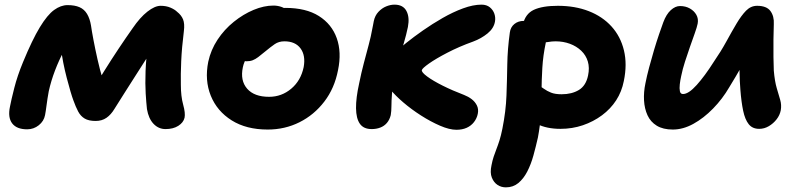

<svg xmlns="http://www.w3.org/2000/svg" viewBox="-20 -546 3441 827"><path d="M97 11Q52 11 32.5 -14.5Q13 -40 23 -87Q28 -114 41.5 -167Q55 -220 79 -278Q119 -375 151.5 -428.5Q184 -482 213 -503Q242 -524 271 -524Q302 -524 322.5 -515Q343 -506 355 -486Q367 -466 372 -436Q375 -414 382.5 -374.5Q390 -335 400 -290.5Q410 -246 422 -206Q434 -166 446 -144L365 -134Q397 -189 428.5 -239.5Q460 -290 491 -336.5Q522 -383 551 -424Q583 -471 615 -496Q647 -521 672 -521Q696 -521 714.5 -513Q733 -505 743 -495Q761 -481 768.5 -462.5Q776 -444 772 -412Q763 -340 760.5 -282Q758 -224 759 -181Q759 -131 769 -95Q779 -59 775 -39Q770 -18 748 -4Q726 10 693 10Q663 10 641.5 -12.5Q620 -35 613 -76Q610 -103 607.5 -143.5Q605 -184 607 -240Q609 -296 619 -369L666 -380Q644 -345 618 -305Q592 -265 566.5 -224.5Q541 -184 516.5 -146Q492 -108 473 -77Q458 -52 438.5 -38.5Q419 -25 392 -25Q362 -25 344.5 -35.5Q327 -46 316.5 -66Q306 -86 296 -114Q291 -127 283.5 -152.5Q276 -178 267.5 -210.5Q259 -243 252.5 -276Q246 -309 243 -337.5Q240 -366 241 -384L294 -387Q275 -363 254.5 -325Q234 -287 217 -242.5Q200 -198 190 -153Q184 -120 180.5 -92.5Q177 -65 174 -50Q169 -24 147 -6.5Q125 11 97 11Z M1133 12Q1041 12 978 -27.5Q915 -67 888 -133.5Q861 -200 877 -280Q888 -331 917 -375Q946 -419 987 -452Q1028 -485 1072.5 -503.5Q1117 -522 1158 -522Q1175 -522 1191.5 -516.5Q1208 -511 1217.5 -499.5Q1227 -488 1223 -468Q1215 -432 1195 -405Q1175 -378 1128 -363Q1104 -355 1082.5 -339Q1061 -323 1046 -302Q1031 -281 1026 -256Q1014 -199 1044.5 -164Q1075 -129 1139 -129Q1193 -129 1234.5 -164Q1276 -199 1288 -257Q1297 -307 1274.5 -337.5Q1252 -368 1205 -368Q1181 -368 1163.5 -356Q1146 -344 1122 -324Q1104 -309 1092 -300Q1080 -291 1068.5 -286.5Q1057 -282 1041 -282Q1023 -282 1008 -300Q993 -318 1001 -357Q1007 -385 1028.5 -413Q1050 -441 1080.5 -463Q1111 -485 1144.5 -498.5Q1178 -512 1209 -512Q1298 -512 1353.5 -477Q1409 -442 1430.5 -381.5Q1452 -321 1436 -244Q1421 -166 1377 -108.5Q1333 -51 1270 -19.5Q1207 12 1133 12Z M1946 13Q1916 13 1875.5 -4.5Q1835 -22 1793.5 -48.5Q1752 -75 1717 -105Q1682 -135 1663 -159Q1648 -178 1640.5 -200Q1633 -222 1638 -245Q1642 -264 1653.5 -284.5Q1665 -305 1687 -325Q1701 -338 1731.5 -362.5Q1762 -387 1802 -415Q1842 -443 1886.5 -468.5Q1931 -494 1974.5 -510Q2018 -526 2054 -526Q2076 -526 2090 -514.5Q2104 -503 2109.5 -486.5Q2115 -470 2112 -453Q2107 -424 2080 -402Q2053 -380 2018 -367Q1957 -345 1907 -319Q1857 -293 1828 -272.5Q1799 -252 1797 -244Q1795 -235 1820 -216.5Q1845 -198 1887 -177Q1929 -156 1979 -137Q1997 -130 2011.5 -119Q2026 -108 2034 -92Q2042 -76 2038 -56Q2034 -36 2021.5 -20Q2009 -4 1990 4.5Q1971 13 1946 13ZM1581 10Q1546 10 1530 -13Q1514 -36 1513.5 -80Q1513 -124 1527 -187Q1536 -232 1547 -273.5Q1558 -315 1568 -352.5Q1578 -390 1583 -419Q1585 -427 1586.5 -436.5Q1588 -446 1590 -455Q1595 -479 1610 -495Q1625 -511 1643.5 -518.5Q1662 -526 1679 -526Q1716 -526 1730.5 -499Q1745 -472 1737 -430Q1730 -396 1719 -359Q1708 -322 1697.5 -287.5Q1687 -253 1681 -225Q1671 -176 1668.5 -143.5Q1666 -111 1666 -89Q1666 -67 1663 -50Q1658 -30 1646.5 -16.5Q1635 -3 1618 3.5Q1601 10 1581 10Z M2394 9Q2335 9 2293 -12Q2251 -33 2231 -67.5Q2211 -102 2219 -142Q2222 -160 2237.5 -174Q2253 -188 2270 -188Q2286 -188 2298 -180.5Q2310 -173 2323 -163.5Q2336 -154 2353.5 -147Q2371 -140 2399 -140Q2443 -140 2473.5 -158.5Q2504 -177 2513 -221Q2520 -254 2512 -281Q2504 -308 2483.5 -327.5Q2463 -347 2434.5 -357.5Q2406 -368 2373 -368Q2357 -368 2340.5 -365Q2324 -362 2299 -362Q2278 -362 2262 -372.5Q2246 -383 2237 -400.5Q2228 -418 2232 -439Q2242 -486 2279 -503.5Q2316 -521 2383 -521Q2457 -521 2516 -498Q2575 -475 2614 -432Q2653 -389 2667.5 -329Q2682 -269 2667 -197Q2658 -151 2634 -114Q2610 -77 2573 -49.5Q2536 -22 2490.5 -6.5Q2445 9 2394 9ZM2159 261Q2139 261 2123 250.5Q2107 240 2098.5 219Q2090 198 2097 166Q2101 145 2106.5 128.5Q2112 112 2118.5 95.5Q2125 79 2131.5 58.5Q2138 38 2144 8Q2159 -67 2161.5 -134.5Q2164 -202 2165 -268Q2166 -334 2176 -406Q2179 -429 2195.5 -442.5Q2212 -456 2236 -456Q2264 -456 2287.5 -443Q2311 -430 2323 -409.5Q2335 -389 2331 -363Q2319 -306 2316 -254Q2313 -202 2312.5 -153.5Q2312 -105 2309.5 -56Q2307 -7 2297 46Q2288 86 2277.5 124Q2267 162 2251 193Q2235 224 2212.5 242.5Q2190 261 2159 261Z M2878 12Q2836 12 2809 -4.5Q2782 -21 2769 -49.5Q2756 -78 2754 -113.5Q2752 -149 2760 -187Q2766 -218 2776 -255.5Q2786 -293 2797 -330Q2808 -367 2819 -399Q2830 -431 2837 -450Q2850 -485 2869.5 -502.5Q2889 -520 2909 -520Q2933 -520 2951.5 -509.5Q2970 -499 2979.5 -482Q2989 -465 2985 -444Q2982 -429 2972.5 -402.5Q2963 -376 2952 -344.5Q2941 -313 2930.5 -280.5Q2920 -248 2914 -218Q2910 -200 2908 -182.5Q2906 -165 2908.5 -153Q2911 -141 2922 -141Q2946 -141 2981 -180Q3016 -219 3054 -279Q3085 -324 3108.5 -367Q3132 -410 3152.5 -444.5Q3173 -479 3193.5 -500Q3214 -521 3241 -521Q3282 -521 3298.5 -498.5Q3315 -476 3313 -442Q3312 -415 3311.5 -376.5Q3311 -338 3311.5 -300.5Q3312 -263 3313 -242Q3317 -196 3325.5 -167Q3334 -138 3340.5 -116Q3347 -94 3343 -71Q3339 -50 3325 -32Q3311 -14 3291.5 -2.5Q3272 9 3250 9Q3221 9 3205 -11Q3189 -31 3181 -69Q3173 -107 3169 -160Q3166 -197 3165.5 -235Q3165 -273 3166 -310Q3167 -347 3169 -379L3223 -352Q3216 -336 3203 -312Q3190 -288 3170.5 -253.5Q3151 -219 3121 -170Q3092 -120 3051.5 -78.5Q3011 -37 2966.5 -12.5Q2922 12 2878 12Z"/></svg>

Font: Shantell Sans
Style: Bold Italic
Weight: 700
Italic angle: -11°
Designer: Stephen Nixon, Anya Danilova, Shantell Martin
Foundry: Arrow Type
Version: Version 1.011;[c5ecc13dd]